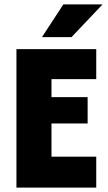

<svg xmlns="http://www.w3.org/2000/svg" viewBox="-20 -847 488 867"><path d="M54.2 0V-625H414.6V-489.6H212.5V-408.3H375.7V-289.6H212.5V-139.6H414.6V0ZM169.4 -679.2 266 -827.1H443.1L302.8 -679.2Z"/></svg>

Font: Afacad Flux ExtraBold
Style: Regular
Weight: 800
Designer: Kristian Moeller
Foundry: Dicotype
Version: Version 1.100